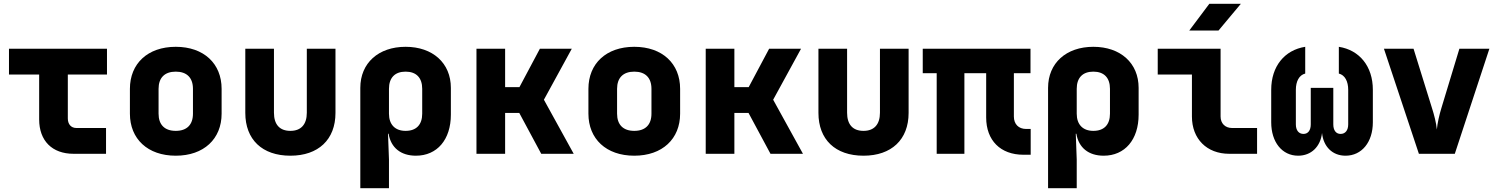

<svg xmlns="http://www.w3.org/2000/svg" viewBox="-20 -805 7840 1005"><path d="M365 0H535V-135H380C351 -135 335 -156 335 -185V-415H540V-550H27V-415H185V-180C185 -68 253 0 365 0Z M900 10C1047 10 1140 -78 1140 -210V-340C1140 -472 1047 -560 900 -560C753 -560 660 -472 660 -340V-210C660 -78 753 10 900 10ZM900 -120C842 -120 810 -152 810 -210V-340C810 -398 842 -430 900 -430C958 -430 990 -398 990 -340V-210C990 -152 958 -120 900 -120Z M1500 10C1646 10 1736 -74 1736 -214V-550H1586V-215C1586 -153 1555 -120 1500 -120C1444 -120 1414 -153 1414 -215V-550H1264V-214C1264 -75 1352 10 1500 10Z M1866 180H2016V30L2011 -105H2014C2026 -32 2078 10 2157 10C2268 10 2340 -74 2340 -205V-345C2340 -475 2245 -560 2103 -560C1961 -560 1866 -475 1866 -345ZM2103 -120C2048 -120 2016 -153 2016 -210V-340C2016 -398 2047 -430 2103 -430C2159 -430 2190 -398 2190 -340V-210C2190 -152 2159 -120 2103 -120Z M2474 0H2624V-214H2698L2813 0H2983L2827 -283L2973 -550H2806L2699 -349H2624V-550H2474Z M3300 10C3447 10 3540 -78 3540 -210V-340C3540 -472 3447 -560 3300 -560C3153 -560 3060 -472 3060 -340V-210C3060 -78 3153 10 3300 10ZM3300 -120C3242 -120 3210 -152 3210 -210V-340C3210 -398 3242 -430 3300 -430C3358 -430 3390 -398 3390 -340V-210C3390 -152 3358 -120 3300 -120Z M3674 0H3824V-214H3898L4013 0H4183L4027 -283L4173 -550H4006L3899 -349H3824V-550H3674Z M4500 10C4646 10 4736 -74 4736 -214V-550H4586V-215C4586 -153 4555 -120 4500 -120C4444 -120 4414 -153 4414 -215V-550H4264V-214C4264 -75 4352 10 4500 10Z M5337 5H5375V-130H5351C5312 -130 5287 -155 5287 -195V-422H5374V-550H4810V-422H4883V0H5028V-422H5142V-190C5142 -70 5217 5 5337 5Z M5466 180H5616V30L5611 -105H5614C5626 -32 5678 10 5757 10C5868 10 5940 -74 5940 -205V-345C5940 -475 5845 -560 5703 -560C5561 -560 5466 -475 5466 -345ZM5703 -120C5648 -120 5616 -153 5616 -210V-340C5616 -398 5647 -430 5703 -430C5759 -430 5790 -398 5790 -340V-210C5790 -152 5759 -120 5703 -120Z M6205 -645H6358L6475 -785H6310ZM6414 0H6560V-135H6429C6393 -135 6369 -159 6369 -195V-550H6040V-415H6219V-195C6219 -78 6297 0 6414 0Z M6775 10C6844 10 6892 -38 6900 -109C6907 -38 6954 10 7023 10C7108 10 7166 -61 7166 -165V-335C7166 -458 7096 -543 6988 -560V-420C7020 -412 7037 -379 7037 -335V-154C7037 -123 7022 -104 6997 -104C6973 -104 6959 -123 6959 -154V-345H6841V-154C6841 -123 6827 -104 6803 -104C6778 -104 6763 -123 6763 -154V-335C6763 -379 6780 -412 6812 -420V-560C6704 -543 6634 -458 6634 -335V-165C6634 -61 6691 10 6775 10Z M7407 0H7595L7776 -550H7619L7525 -240C7514 -204 7504 -161 7501 -127C7498 -161 7487 -204 7475 -241L7379 -550H7224Z"/></svg>

Font: JetBrains Mono ExtraBold
Style: Regular
Weight: 800
Monospace: yes
Designer: Philipp Nurullin, Konstantin Bulenkov
Foundry: JetBrains
Version: Version 2.305